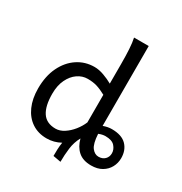

<svg xmlns="http://www.w3.org/2000/svg" viewBox="-199 -925 1099 1162"><g transform="rotate(30 350.5 -344.0)"><path d="M400.4 -781.2H502.9V-223.1Q533.7 -234.4 561.5 -234.4Q630.9 -234.4 664.6 -200Q698.2 -165.5 698.2 -109.9Q698.2 -75.7 682.4 -46.1Q666.5 -16.6 636 1.5Q605.5 19.5 561.5 19.5Q504.4 19.5 471.2 -9.8Q438 -39.1 424.8 -90.3Q402.3 -49.3 396.5 -2.2Q390.6 44.9 390.6 92.8L336.4 83Q336.4 60.1 337.2 36.4Q337.9 12.7 342.3 -12.7Q296.9 12.2 246.6 12.2Q187 12.2 143.1 -17.1Q99.1 -46.4 75.2 -99.9Q51.3 -153.3 51.3 -224.6Q51.3 -311 82 -374.5Q112.8 -438 165.3 -472.9Q217.8 -507.8 283.2 -507.8Q314.5 -507.8 349.4 -495.1Q384.3 -482.4 412.6 -466.3V-603Q412.6 -661.6 409.9 -706.1Q407.2 -750.5 400.4 -781.2ZM412.6 -195.3V-388.2Q376.5 -407.7 348.4 -416.3Q320.3 -424.8 283.2 -424.8Q246.1 -424.8 213.9 -402.6Q181.6 -380.4 161.6 -338.9Q141.6 -297.4 141.6 -239.3Q141.6 -154.3 170.9 -110.1Q200.2 -65.9 263.7 -65.9Q293.5 -65.9 322.5 -84.7Q351.6 -103.5 375.5 -133.3Q399.4 -163.1 412.6 -195.3ZM549.3 -178.2Q539.6 -178.2 527.8 -175.8Q516.1 -173.3 503.4 -168Q507.3 -100.1 527.3 -74.5Q547.4 -48.8 573.7 -48.8Q601.6 -48.8 618.2 -65.4Q634.8 -82 634.8 -107.4Q634.8 -133.3 615.2 -155.8Q595.7 -178.2 549.3 -178.2Z"/></g></svg>

Font: Andika LitF DSA DSG
Style: Regular
Weight: 400
Designer: Victor Gaultney, Annie Olsen, Julie Remington, Don Collingsworth, Eric Hays, Becca Hirsbrunner
Foundry: SIL International
Version: Version 6.200 ; LitF DSA DSG; ttfautohint (v1.8.3.10-c5d8)